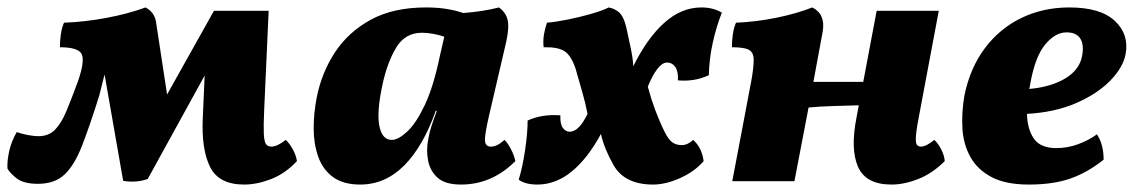

<svg xmlns="http://www.w3.org/2000/svg" viewBox="-29 -487 3062 516"><path d="M627 9Q559 9 535.5 -38.5Q512 -86 516 -170L521 -284L368 -6Q337 5 302 -1L252 -287L238 -231Q212 -148 191.5 -95.5Q171 -43 144.5 -18Q118 7 73 7Q36 7 17.5 -6.5Q-1 -20 -9 -34Q-10 -56 -4 -82Q2 -108 16 -132Q30 -127 46.5 -124Q63 -121 74 -121Q102 -121 119 -138.5Q136 -156 149.5 -188.5Q163 -221 180 -267Q199 -321 191 -340.5Q183 -360 132 -360Q132 -377 134.5 -394.5Q137 -412 143 -426Q199 -428 257.5 -439Q316 -450 362 -467Q385 -455 390 -430L420 -233L546 -458H693L681 -192Q679 -149 680 -127.5Q681 -106 686 -99.5Q691 -93 700 -93Q716 -93 739 -111Q749 -102 758 -85.5Q767 -69 769 -54Q737 -20 699 -5.5Q661 9 627 9Z M1312 -467Q1330 -454 1335 -434.5Q1340 -415 1332 -377L1285 -175Q1273 -123 1274.5 -108Q1276 -93 1290 -93Q1298 -93 1306 -96.5Q1314 -100 1327 -111Q1336 -102 1344.5 -85.5Q1353 -69 1356 -54Q1293 9 1210 9Q1168 9 1147.5 -9Q1127 -27 1121.5 -55.5Q1116 -84 1122 -113Q1125 -131 1131 -149.5Q1137 -168 1145 -189H1142Q1108 -93 1057 -42Q1006 9 939 9Q893 9 865.5 -11.5Q838 -32 826 -66.5Q814 -101 814 -142Q814 -183 822 -224Q835 -291 871 -346Q907 -401 967.5 -434Q1028 -467 1116 -467Q1146 -467 1171 -463Q1196 -459 1216 -452Q1269 -456 1312 -467ZM999 -260Q983 -186 990.5 -148.5Q998 -111 1024 -111Q1041 -111 1065 -133Q1089 -155 1112.5 -204.5Q1136 -254 1153 -336L1165 -388Q1153 -393 1135.5 -396Q1118 -399 1105 -399Q1060 -399 1036 -359.5Q1012 -320 999 -260Z M1389 -163Q1408 -172 1431 -175.5Q1454 -179 1477 -177Q1476 -154 1483.5 -143.5Q1491 -133 1502 -133Q1527 -133 1550 -181Q1544 -212 1535 -242.5Q1526 -273 1518 -302Q1506 -338 1488 -349.5Q1470 -361 1432 -360Q1430 -378 1433 -395Q1436 -412 1441 -426Q1465 -428 1497 -434.5Q1529 -441 1559 -449.5Q1589 -458 1607 -467Q1623 -464 1635 -453.5Q1647 -443 1654 -414Q1661 -383 1666.5 -356Q1672 -329 1673 -309Q1710 -384 1756 -425.5Q1802 -467 1856 -467Q1888 -467 1911 -453Q1896 -415 1886.5 -372Q1877 -329 1876 -285Q1838 -267 1793 -271Q1794 -296 1785.5 -307.5Q1777 -319 1764 -319Q1751 -319 1737.5 -301.5Q1724 -284 1712 -254Q1729 -190 1757 -133Q1768 -111 1778.5 -104Q1789 -97 1803 -97Q1819 -97 1834 -111Q1847 -99 1853.5 -84.5Q1860 -70 1862 -54Q1838 -26 1799 -8.5Q1760 9 1726 9Q1650 9 1620 -43Q1608 -64 1599 -86Q1590 -108 1586 -127Q1551 -62 1508 -26.5Q1465 9 1415 9Q1383 9 1365 -4Q1375 -36 1382 -82.5Q1389 -129 1389 -163Z M1939 0 1990 -269Q1997 -308 1996.5 -327.5Q1996 -347 1983 -353.5Q1970 -360 1938 -360Q1938 -377 1940.5 -394.5Q1943 -412 1949 -426Q2001 -428 2056 -439Q2111 -450 2154 -467Q2190 -449 2182 -402L2157 -267H2291L2327 -458H2494L2444 -192Q2435 -147 2433 -126Q2431 -105 2434.5 -99Q2438 -93 2446 -93Q2460 -93 2482 -111Q2492 -102 2500.5 -85.5Q2509 -69 2510 -54Q2477 -21 2439 -6Q2401 9 2367 9Q2298 9 2277 -38.5Q2256 -86 2273 -172L2279 -204Q2245 -203 2209.5 -202Q2174 -201 2144 -198L2106 0Z M2736 9Q2674 9 2636 -11Q2598 -31 2579 -65Q2560 -99 2557.5 -142Q2555 -185 2563 -231Q2578 -304 2617.5 -357Q2657 -410 2715.5 -438.5Q2774 -467 2845 -467Q2929 -467 2967.5 -430.5Q3006 -394 2996 -341Q2989 -305 2954 -269.5Q2919 -234 2862 -209.5Q2805 -185 2731 -181Q2732 -140 2749.5 -114.5Q2767 -89 2810 -89Q2840 -89 2868.5 -99.5Q2897 -110 2919 -126Q2937 -99 2937 -58Q2895 -24 2848.5 -7.5Q2802 9 2736 9ZM2740 -263Q2739 -255 2737 -248Q2795 -253 2833.5 -276Q2872 -299 2879 -336Q2885 -366 2874.5 -383Q2864 -400 2837 -400Q2807 -400 2780 -367.5Q2753 -335 2740 -263Z"/></svg>

Font: Vollkorn ExtraBold
Style: Italic
Weight: 800
Italic angle: -11°
Designer: Friedrich Althausen
Foundry: Friedrich Althausen
Version: Version 5.000; ttfautohint (v1.8.3)